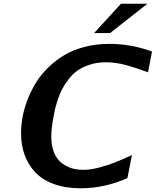

<svg xmlns="http://www.w3.org/2000/svg" viewBox="-20 -987 838 1033"><path d="M772.9 -966.8 572.3 -809.1H486.3L630.9 -966.8ZM93.3 -270Q93.3 -313 101.6 -358.2Q109.9 -403.3 128.2 -450.7Q146.5 -498 172.9 -541.3Q199.2 -584.5 238.5 -623Q277.8 -661.6 325 -689.9Q372.1 -718.3 434.6 -734.6Q497.1 -751 567.9 -751Q685.1 -751 797.9 -710L776.4 -598.1Q706.5 -624 653.8 -637.9Q601.1 -651.9 548.8 -651.9Q502.9 -651.9 463.6 -639.2Q424.3 -626.5 397.7 -607.9Q371.1 -589.4 348.9 -560.3Q326.7 -531.2 314.2 -507.6Q301.8 -483.9 291 -450.9Q280.3 -418 276.6 -401.9Q272.9 -385.7 268.6 -361.8Q255.9 -297.4 255.9 -251.5Q255.9 -210 266.6 -178Q277.3 -146 294.4 -126.7Q311.5 -107.4 335 -95Q358.4 -82.5 380.9 -77.9Q403.3 -73.2 428.2 -73.2Q467.3 -73.2 516.6 -86.4Q565.9 -99.6 600.6 -113.8Q635.3 -127.9 689.9 -152.8L665.5 -28.8Q543 25.9 413.1 25.9Q332.5 25.9 270.5 3.4Q208.5 -19 170.2 -59.6Q131.8 -100.1 112.5 -153.1Q93.3 -206.1 93.3 -270Z"/></svg>

Font: Aurulent Sans
Style: BoldItalic
Weight: 700
Italic angle: -11°
Version: Version 2007.05.04